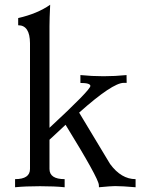

<svg xmlns="http://www.w3.org/2000/svg" viewBox="-20 -789 608 809"><path d="M551.3 0Q494.6 -4.9 464.8 -4.9Q448.7 -4.9 397 0L396.5 -9.8Q395 -38.1 256.3 -263.2L188.5 -200.2V-77.1Q188.5 -34.2 252.4 -34.2V0Q210.9 -4.4 148.9 -4.4Q86.4 -4.4 43.5 0V-34.2Q106.4 -34.2 106.4 -77.1V-606.9Q106 -682.6 56.6 -682.6V-712.9Q137.7 -731.4 191.4 -769Q188.5 -710 188.5 -678.2V-250.5Q360.8 -410.2 360.8 -426.8Q360.8 -439.5 318.8 -439.5V-472.7Q367.7 -467.8 416 -467.8Q464.8 -467.8 513.2 -472.7L513.7 -439.9H501.5Q454.1 -439.9 313.5 -314.5L443.8 -98.1Q490.7 -34.2 551.3 -34.2Z"/></svg>

Font: Kelvinch
Style: Regular
Weight: 400
Designer: Paul James MIller
Foundry: High-Logic / Made with FontCreator
Version: Version 3.30 September 23, 2016